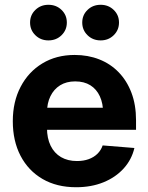

<svg xmlns="http://www.w3.org/2000/svg" viewBox="-20 -767 617 798"><path d="M296.4 11.2Q215.8 11.2 156.7 -23.2Q97.7 -57.6 65.4 -119.4Q33.2 -181.2 33.2 -263.2Q33.2 -344.2 65.7 -406.2Q98.1 -468.3 156 -503.4Q213.9 -538.6 290.5 -538.6Q345.7 -538.6 392.3 -520.3Q439 -502 473.1 -466.8Q507.3 -431.6 526.4 -381.3Q545.4 -331.1 545.4 -267.1V-227.5H88.4V-319.3H475.1L408.7 -296.4Q408.7 -336.9 395 -366.7Q381.3 -396.5 355.5 -412.6Q329.6 -428.7 292.5 -428.7Q255.9 -428.7 229.7 -412.4Q203.6 -396 189.5 -366.9Q175.3 -337.9 175.3 -299.3V-235.4Q175.3 -192.4 190.4 -161.4Q205.6 -130.4 233.6 -114Q261.7 -97.7 299.8 -97.7Q327.1 -97.7 348.6 -105.5Q370.1 -113.3 385 -127.9Q399.9 -142.6 406.7 -162.6L538.6 -151.9Q527.3 -103.5 493.9 -66.7Q460.4 -29.8 409.9 -9.3Q359.4 11.2 296.4 11.2ZM398.4 -599.1Q365.7 -599.1 343.8 -620.6Q321.8 -642.1 321.8 -673.3Q321.8 -704.6 343.8 -725.8Q365.7 -747.1 398.4 -747.1Q430.7 -747.1 452.6 -725.8Q474.6 -704.6 474.6 -673.3Q474.6 -642.1 452.6 -620.6Q430.7 -599.1 398.4 -599.1ZM181.2 -599.1Q148.9 -599.1 127 -620.6Q105 -642.1 105 -673.3Q105 -704.6 127 -725.8Q148.9 -747.1 181.2 -747.1Q213.9 -747.1 235.8 -725.8Q257.8 -704.6 257.8 -673.3Q257.8 -642.1 235.8 -620.6Q213.9 -599.1 181.2 -599.1Z"/></svg>

Font: Inter 24pt
Style: Bold
Weight: 700
Designer: Rasmus Andersson
Foundry: rsms
Version: Version 4.001;git-66647c0bb